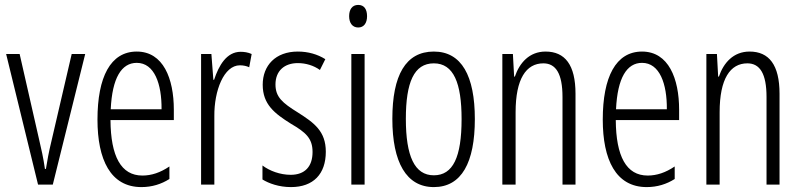

<svg xmlns="http://www.w3.org/2000/svg" viewBox="-20 -752 3261 782"><path d="M135 0H195L327 -532H272L189 -175C179 -134 172 -96 167 -64H163C157 -107 148 -147 139 -185L60 -532H5Z M537 -542C430 -542 377 -438 377 -265C377 -102 430 10 556 10C599 10 637 -2 670 -23V-74C633 -49 597 -37 560 -37C473 -37 431 -115 430 -263H688V-305C688 -432 645 -542 537 -542ZM537 -496C609 -496 639 -410 638 -307H431C437 -435 475 -496 537 -496Z M960 -541C903 -541 871 -485 852 -427H849L841 -532H799V0H853V-279C852 -383 892 -486 957 -486C971 -486 985 -483 995 -478L1005 -532C990 -539 974 -541 960 -541Z M1307 -134C1307 -218 1259 -252 1193 -294C1130 -333 1102 -357 1102 -408C1102 -463 1138 -495 1193 -495C1226 -495 1258 -485 1283 -467L1305 -511C1273 -531 1235 -542 1193 -542C1102 -542 1050 -485 1050 -407C1050 -327 1098 -290 1165 -248C1225 -213 1253 -189 1253 -133C1253 -74 1222 -40 1164 -40C1121 -40 1078 -56 1049 -78V-21C1075 -5 1116 10 1165 10C1257 10 1307 -44 1307 -134Z M1439 -732C1414 -732 1402 -713 1402 -686C1402 -659 1415 -640 1439 -640C1462 -640 1475 -658 1475 -686C1475 -713 1464 -732 1439 -732ZM1465 -532H1411V0H1465Z M1914 -267C1914 -443 1860 -542 1747 -542C1632 -542 1578 -445 1578 -268C1578 -91 1635 10 1747 10C1860 10 1914 -90 1914 -267ZM1633 -268C1633 -416 1666 -494 1747 -494C1828 -494 1860 -413 1860 -267C1860 -112 1825 -38 1747 -38C1668 -38 1633 -117 1633 -268Z M2202 -542C2136 -542 2096 -496 2077 -440H2074L2069 -532H2026V0H2080V-295C2080 -431 2123 -494 2193 -494C2244 -494 2271 -452 2271 -357V0H2324V-370C2324 -488 2281 -542 2202 -542Z M2595 -542C2488 -542 2435 -438 2435 -265C2435 -102 2488 10 2614 10C2657 10 2695 -2 2728 -23V-74C2691 -49 2655 -37 2618 -37C2531 -37 2489 -115 2488 -263H2746V-305C2746 -432 2703 -542 2595 -542ZM2595 -496C2667 -496 2697 -410 2696 -307H2489C2495 -435 2533 -496 2595 -496Z M3033 -542C2967 -542 2927 -496 2908 -440H2905L2900 -532H2857V0H2911V-295C2911 -431 2954 -494 3024 -494C3075 -494 3102 -452 3102 -357V0H3155V-370C3155 -488 3112 -542 3033 -542Z"/></svg>

Font: Noto Sans Georgian ExtraCondensed Light
Style: Regular
Weight: 300
Width: 2
Designer: Monotype Design Team, Akaki Razmadze
Foundry: Google LLC
Version: Version 2.005